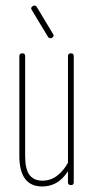

<svg xmlns="http://www.w3.org/2000/svg" viewBox="-20 -670 347 695"><path d="M133 5Q50 5 50 -106V-467Q50 -477 61 -477Q71 -477 71 -467V-106Q71 -57 87 -36.5Q103 -16 133 -16Q164 -16 187.5 -34.5Q211 -53 226 -81V-467Q226 -477 237 -477Q247 -477 247 -467V-10Q247 0 237 0Q226 0 226 -10V-50Q206 -20 183 -7.5Q160 5 133 5ZM168 -533Q164 -531 160 -532Q156 -533 154 -536L95 -634Q89 -642 99 -648Q108 -653 113 -645L172 -547Q178 -539 168 -533Z"/></svg>

Font: Zen Loop
Style: Regular
Weight: 400
Designer: Yoshimichi Ohira
Foundry: A-1 Corp ZenFonts
Version: Version 1.000; ttfautohint (v1.8.3)